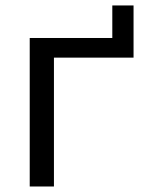

<svg xmlns="http://www.w3.org/2000/svg" viewBox="-20 -677 519 697"><path d="M87.9 0V-539.1H387.7V-657.2H464.8V-467.8H175.8V0Z"/></svg>

Font: Min Sans
Style: Regular
Weight: 400
Designer: Jinseong-Kim, NotoSansCJK, Nunito
Foundry: Jinseong-Kim
Version: Version 1.400;Glyphs 3.1.2 (3151)